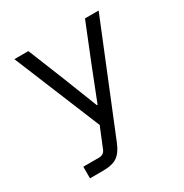

<svg xmlns="http://www.w3.org/2000/svg" viewBox="-166 -645 932 975"><g transform="rotate(-30 300.0 -158.0)"><path d="M467 -516H547L291 113Q272 160 243.5 180Q215 200 159 200H83V132H174Q204 132 214 105L261 -10L53 -516H135L222 -300L299 -104H303L380 -300Z"/></g></svg>

Font: iA Writer Quattro V
Style: Regular
Weight: 400
Designer: Mike Abbink, Paul van der Laan, Pieter van Rosmalen, Oliver Reichenstein
Foundry: Information Architects Inc.
Version: Version 2.000